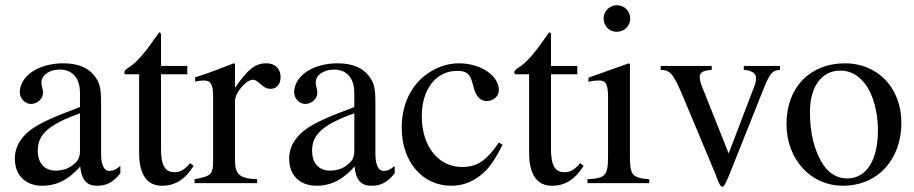

<svg xmlns="http://www.w3.org/2000/svg" viewBox="-20 -703 3510 737"><path d="M287 -127C287 -98 281 -84 252 -64C235 -53 214 -48 194 -48C155 -48 125 -72 125 -125C125 -156 135 -180 159 -202C184 -225 225 -246 287 -268ZM442 -66C425 -52 415 -47 399 -47C381 -47 368 -67 368 -113V-304C368 -365 364 -386 340 -415C316 -444 278 -460 222 -460C177 -460 135 -448 107 -430C72 -408 56 -376 56 -350C56 -323 78 -304 99 -304C125 -304 145 -326 145 -345C145 -366 139 -369 139 -387C139 -414 169 -436 209 -436C254 -436 287 -408 287 -346V-292C174 -250 137 -231 107 -211C68 -185 37 -146 37 -94C37 -28 80 10 142 10C185 10 234 -3 287 -63H288C293 -10 315 10 352 10C386 10 412 0 442 -38Z M710 -77C688 -51 672 -42 650 -42C613 -42 598 -68 598 -132V-418H699V-450H598V-566C598 -576 596 -579 591 -579C585 -569 577 -560 571 -551C533 -496 500 -459 474 -444C463 -437 457 -431 457 -425C457 -422 458 -420 461 -418H514V-117C514 -33 544 10 602 10C652 10 690 -14 723 -66Z M882 -458 877 -460C824 -439 788 -425 729 -406V-390C743 -393 752 -394 764 -394C789 -394 798 -378 798 -334V-84C798 -34 791 -27 727 -15V0H967V-15C899 -18 882 -33 882 -90V-315C882 -347 924 -397 952 -397C958 -397 967 -392 978 -382C994 -367 1005 -362 1018 -362C1042 -362 1057 -379 1057 -407C1057 -440 1036 -460 1002 -460C960 -460 932 -438 882 -366Z M1340 -127C1340 -98 1334 -84 1305 -64C1288 -53 1267 -48 1247 -48C1208 -48 1178 -72 1178 -125C1178 -156 1188 -180 1212 -202C1237 -225 1278 -246 1340 -268ZM1495 -66C1478 -52 1468 -47 1452 -47C1434 -47 1421 -67 1421 -113V-304C1421 -365 1417 -386 1393 -415C1369 -444 1331 -460 1275 -460C1230 -460 1188 -448 1160 -430C1125 -408 1109 -376 1109 -350C1109 -323 1131 -304 1152 -304C1178 -304 1198 -326 1198 -345C1198 -366 1192 -369 1192 -387C1192 -414 1222 -436 1262 -436C1307 -436 1340 -408 1340 -346V-292C1227 -250 1190 -231 1160 -211C1121 -185 1090 -146 1090 -94C1090 -28 1133 10 1195 10C1238 10 1287 -3 1340 -63H1341C1346 -10 1368 10 1405 10C1439 10 1465 0 1495 -38Z M1895 -156C1847 -86 1811 -62 1754 -62C1662 -62 1599 -142 1599 -257C1599 -361 1654 -431 1735 -431C1771 -431 1784 -420 1794 -383L1800 -361C1808 -332 1826 -315 1848 -315C1874 -315 1895 -334 1895 -357C1895 -413 1825 -460 1741 -460C1694 -460 1646 -442 1606 -409C1552 -364 1522 -295 1522 -212C1522 -83 1601 10 1712 10C1755 10 1793 -4 1827 -32C1857 -56 1877 -85 1909 -147Z M2207 -77C2185 -51 2169 -42 2147 -42C2110 -42 2095 -68 2095 -132V-418H2196V-450H2095V-566C2095 -576 2093 -579 2088 -579C2082 -569 2074 -560 2068 -551C2030 -496 1997 -459 1971 -444C1960 -437 1954 -431 1954 -425C1954 -422 1955 -420 1958 -418H2011V-117C2011 -33 2041 10 2099 10C2149 10 2187 -14 2220 -66Z M2472 0V-15C2406 -20 2398 -31 2398 -105V-456L2394 -460L2239 -405V-389C2257 -394 2272 -394 2281 -394C2306 -394 2314 -378 2314 -331V-104C2314 -28 2304 -19 2235 -15V0ZM2399 -632C2399 -660 2377 -683 2348 -683C2320 -683 2297 -660 2297 -632C2297 -603 2319 -581 2347 -581C2377 -581 2399 -603 2399 -632Z M2974 -450H2835V-435C2867 -432 2882 -422 2882 -403C2882 -393 2880 -383 2876 -373L2777 -114L2675 -370C2669 -385 2666 -398 2666 -408C2666 -425 2678 -432 2712 -435V-450H2516V-435C2554 -433 2564 -423 2607 -320L2727 -33C2731 -24 2732 -17 2735 -12C2742 6 2747 14 2753 14C2759 14 2766 1 2781 -36L2909 -357C2936 -424 2944 -432 2974 -435Z M3350 -204C3350 -88 3306 -18 3232 -18C3196 -18 3164 -36 3142 -68C3105 -122 3089 -194 3089 -273C3089 -373 3136 -432 3205 -432C3248 -432 3276 -412 3300 -382C3332 -341 3350 -272 3350 -204ZM3440 -231C3440 -369 3346 -460 3224 -460C3089 -460 2999 -367 2999 -228C2999 -89 3094 10 3215 10C3350 10 3440 -92 3440 -231Z"/></svg>

Font: XITS Math
Style: Regular
Weight: 400
Designer: MicroPress Inc., with final additions and corrections provided by Coen Hoffman, Elsevier (retired)
Version: Version 1.302